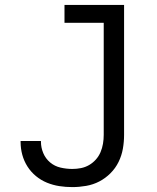

<svg xmlns="http://www.w3.org/2000/svg" viewBox="-20 -755 640 783"><path d="M275 8Q248 8 222 4Q196 0 171.5 -10Q147 -20 126.5 -37Q106 -54 92 -76Q78 -98 71 -123.5Q64 -149 64 -176V-180H147V-177Q147 -153 156.5 -130.5Q166 -108 184.5 -92.5Q203 -77 227 -71.5Q251 -66 275 -66Q293 -66 310.5 -69.5Q328 -73 343.5 -82Q359 -91 371 -104.5Q383 -118 390 -134.5Q397 -151 400 -169Q403 -187 403 -205V-662H243V-735H486V-205Q486 -176 481 -148Q476 -120 463.5 -94.5Q451 -69 430.5 -48.5Q410 -28 385 -15Q360 -2 331.5 3Q303 8 275 8Z"/></svg>

Font: Iosevka Extended
Style: Regular
Weight: 400
Width: 7
Monospace: yes
Designer: Belleve Invis
Foundry: Belleve Invis
Version: Version 32.5.0; ttfautohint (v1.8.4)